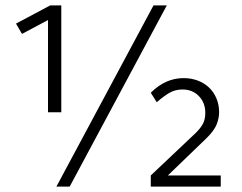

<svg xmlns="http://www.w3.org/2000/svg" viewBox="-20 -688 893 708"><path d="M157 -274V-614L61 -563L39 -601L165 -668H206V-274ZM188 0 546 -668H595L237 0ZM536 0V-41L702 -198Q721 -217 729 -233Q737 -249 737 -272Q737 -309 713.5 -333.5Q690 -358 653 -358Q626 -358 604.5 -345.5Q583 -333 558 -311L536 -346Q590 -400 657 -400Q685 -400 709 -391Q733 -382 750.5 -365.5Q768 -349 778 -325.5Q788 -302 788 -274Q788 -253 779 -229.5Q770 -206 740 -177L599 -41H794V0Z"/></svg>

Font: Celebes Light
Style: Regular
Weight: 300
Designer: Anugrah Pasau
Foundry: Lafontype
Version: Version 1.000; ttfautohint (v1.8.4)